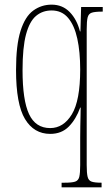

<svg xmlns="http://www.w3.org/2000/svg" viewBox="-20 -566 479 826"><path d="M245 240V220H258Q289 220 303 215.5Q317 211 321 195Q325 179 325 144V26Q325 3 325.5 -22.5Q326 -48 326.5 -70.5Q327 -93 327 -103H325Q307 -53 276 -21.5Q245 10 196 10Q126 10 87.5 -54Q49 -118 49 -265Q49 -372 68.5 -433.5Q88 -495 123 -520.5Q158 -546 202 -546Q249 -546 280 -514Q311 -482 324 -431H326L329 -536H422V-516H419Q389 -516 375 -511.5Q361 -507 357 -491Q353 -475 353 -440V144Q353 179 357 195Q361 211 374.5 215.5Q388 220 416 220H417V240ZM196 -15Q253 -15 289 -74Q325 -133 325 -267Q325 -343 312.5 -400Q300 -457 273 -489Q246 -521 202 -521Q163 -521 135 -497.5Q107 -474 92 -418Q77 -362 77 -264Q77 -135 105 -75Q133 -15 196 -15Z"/></svg>

Font: Noto Serif Myanmar ExtraCondensed Thin
Style: Regular
Weight: 100
Width: 2
Designer: Ben Mitchell and the Monotype Design Team
Foundry: Monotype Imaging Inc.
Version: Version 2.106; ttfautohint (v1.8.4.7-5d5b)